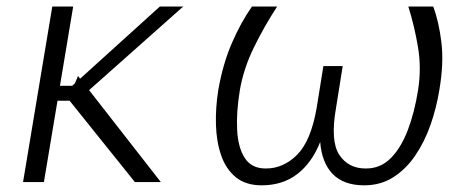

<svg xmlns="http://www.w3.org/2000/svg" viewBox="-20 -548 1374 578"><path d="M200.3 -528.4 160.5 -289.8H197.4L205.6 -297.2L214.8 -319.2L221.2 -311.1L461.3 -528.4H531.6L248.2 -276.6L464.1 0H386L189.6 -244.7H153.1L112.2 0H49.4L137.4 -528.4Z M1209.2 -528.4H1284.1Q1301.1 -483.7 1308.8 -420.5Q1316.4 -357.2 1302.6 -277Q1294 -223.4 1276.1 -172.2Q1258.2 -121.1 1230.1 -79.9Q1202.1 -38.7 1163.9 -14.4Q1125.7 9.9 1076.7 9.9Q1014.9 9.9 981.9 -23.8Q948.9 -57.5 943.9 -120.4Q918.7 -57.5 874.6 -23.8Q830.6 9.9 767.8 9.9Q719.8 9.9 690 -14.4Q660.2 -38.7 646 -79.7Q631.7 -120.7 630.1 -171.9Q628.6 -223 637.1 -277Q650.9 -356.2 678.6 -419.6Q706.3 -483 738.6 -528.4H814.3Q775.6 -469.1 744.5 -405.5Q713.4 -342 702.1 -277Q691.1 -210.2 693.9 -156.6Q696.7 -103 717.3 -71.7Q737.9 -40.5 780.2 -40.8Q832.7 -40.5 874.3 -81.9Q915.8 -123.2 933.2 -222.7L953.5 -349.1H1011.7L991.5 -222.7Q974.1 -123.2 1001.4 -81.9Q1028.8 -40.5 1081.3 -40.8Q1125 -40.5 1156.1 -71.6Q1187.1 -102.6 1207.6 -156.2Q1228 -209.9 1238.6 -277Q1248.9 -342 1238.5 -405.2Q1228 -468.4 1209.2 -528.4Z"/></svg>

Font: Inter UI Extra Light
Style: Italic
Weight: 200
Italic angle: -9.39999°
Designer: Rasmus Andersson
Foundry: rsms
Version: 3.2;8d6f07862